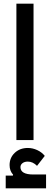

<svg xmlns="http://www.w3.org/2000/svg" viewBox="-20 -760 271 1042"><path d="M69 -740H162V0H69ZM11 193H50L51 188Q32 167 32 136Q32 96 60 69.5Q88 43 131 43Q157 43 182 54.5Q207 66 223 86L181 140Q158 117 131 117Q113 117 102 125.5Q91 134 91 147Q91 187 161 187H230V262H11Z"/></svg>

Font: IBM Plex Sans Arabic Medium
Style: Regular
Weight: 500
Designer: Mike Abbink, Paul van der Laan, Pieter van Rosmalen, Wael Morcos, Khajak Apelian
Foundry: Bold Monday
Version: Version 1.1